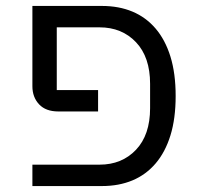

<svg xmlns="http://www.w3.org/2000/svg" viewBox="-20 -626 663 646"><path d="M89 -72H315Q390 -72 437.5 -122Q485 -172 485 -262V-344Q485 -434 437.5 -484Q390 -534 315 -534H171V-323H310V-251H176Q134 -251 111.5 -275Q89 -299 89 -336V-606H323Q380 -606 425.5 -587Q471 -568 503.5 -530Q536 -492 553.5 -435.5Q571 -379 571 -303Q571 -227 553.5 -170.5Q536 -114 503.5 -76Q471 -38 425.5 -19Q380 0 323 0H89Z"/></svg>

Font: IBM Plex Sans Hebrew
Style: Regular
Weight: 400
Designer: Mike Abbink, Paul van der Laan, Pieter van Rosmalen, Yanek Iontef
Foundry: Bold Monday
Version: Version 1.2